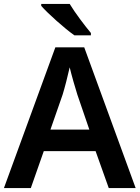

<svg xmlns="http://www.w3.org/2000/svg" viewBox="-20 -958 712 978"><path d="M335 -938H190V-928C223 -890 309 -813 359 -778H443V-790C412 -827 362 -893 335 -938ZM534 0H671L409 -717H262L0 0H137L203 -188H467ZM374 -476 435 -298H237L299 -476C309 -508 325 -570 335 -615C343 -580 366 -500 374 -476Z"/></svg>

Font: Noto Sans Georgian SemiBold
Style: Regular
Weight: 600
Designer: Monotype Design Team, Akaki Razmadze
Foundry: Google LLC
Version: Version 2.005